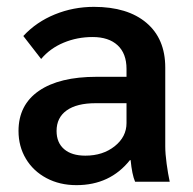

<svg xmlns="http://www.w3.org/2000/svg" viewBox="-20 -530 564 560"><path d="M34 -148Q34 -224 93.5 -265Q153 -306 262 -306H349V-329Q349 -374 323 -398Q297 -422 250 -422Q205 -422 165.5 -405.5Q126 -389 100 -358L48 -425Q86 -466 140 -488Q194 -510 254 -510Q352 -510 407 -463.5Q462 -417 462 -333V-103Q462 -82 466 -52.5Q470 -23 475 0H374Q365 -21 361 -63H359Q301 10 203 10Q154 10 115.5 -10.5Q77 -31 55.5 -67Q34 -103 34 -148ZM349 -171V-229H259Q204 -229 174.5 -208Q145 -187 145 -148Q145 -114 167 -95Q189 -76 229 -76Q280 -76 314.5 -103.5Q349 -131 349 -171Z"/></svg>

Font: Sarabun SemiBold
Style: Regular
Weight: 600
Designer: Suppakit Chalermlarp | Katatrad Co.,Ltd.
Foundry: Cadson Demak Co.,Ltd.
Version: Version 1.000; ttfautohint (v1.6)